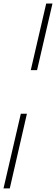

<svg xmlns="http://www.w3.org/2000/svg" viewBox="-24 -800 313 1070"><path d="M233.5 -780.5 147.5 -409H182.5L268.5 -780.5ZM92 -166 -4.5 250H30.5L126 -166Z"/></svg>

Font: Bodoni* 06pt
Style: Italic
Weight: 400
Italic angle: -13°
Version: Version 2.3